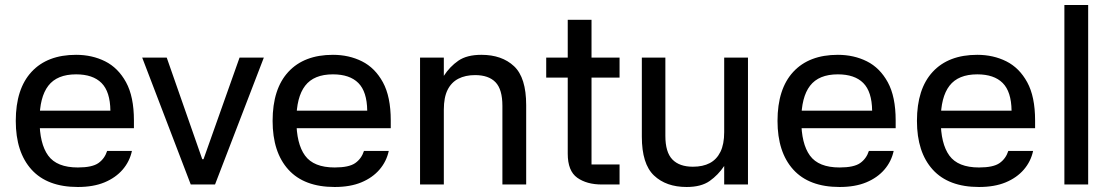

<svg xmlns="http://www.w3.org/2000/svg" viewBox="-20 -737 4442 767"><path d="M93 -295H421Q420 -371 385.5 -405.5Q351 -440 284 -440Q208 -440 173 -394.5Q138 -349 138 -257Q138 -163 172.5 -115.5Q207 -68 291 -68Q348 -68 373 -85.5Q398 -103 408 -134H507Q498 -92 470 -59.5Q442 -27 397.5 -8.5Q353 10 291 10Q169 10 106 -59.5Q43 -129 43 -254Q43 -382 106 -450Q169 -518 284 -518Q348 -518 400 -492Q452 -466 483.5 -408.5Q515 -351 515 -256V-225H92Z M839 0H742L548 -507H646L788 -101H793L937 -507H1034Z M1119 -295H1447Q1446 -371 1411.5 -405.5Q1377 -440 1310 -440Q1234 -440 1199 -394.5Q1164 -349 1164 -257Q1164 -163 1198.5 -115.5Q1233 -68 1317 -68Q1374 -68 1399 -85.5Q1424 -103 1434 -134H1533Q1524 -92 1496 -59.5Q1468 -27 1423.5 -8.5Q1379 10 1317 10Q1195 10 1132 -59.5Q1069 -129 1069 -254Q1069 -382 1132 -450Q1195 -518 1310 -518Q1374 -518 1426 -492Q1478 -466 1509.5 -408.5Q1541 -351 1541 -256V-225H1118Z M1753 0H1658V-507H1753V-434Q1777 -471 1811 -494.5Q1845 -518 1903 -518Q1985 -518 2033.5 -472.5Q2082 -427 2082 -317V0H1987V-314Q1987 -380 1959.5 -408.5Q1932 -437 1878 -437Q1839 -437 1811 -422.5Q1783 -408 1768 -378Q1753 -348 1753 -299Z M2455 -427H2343V-80H2455V0H2384Q2324 0 2286 -27Q2248 -54 2248 -123V-427H2162V-507H2248V-658H2343V-507H2455Z M2873 -507H2968V0H2873V-74Q2849 -38 2815 -14Q2781 10 2723 10Q2641 10 2592.5 -36Q2544 -82 2544 -191V-507H2638V-194Q2638 -129 2666 -100Q2694 -71 2748 -71Q2788 -71 2815.5 -85.5Q2843 -100 2858 -130.5Q2873 -161 2873 -209Z M3136 -295H3464Q3463 -371 3428.5 -405.5Q3394 -440 3327 -440Q3251 -440 3216 -394.5Q3181 -349 3181 -257Q3181 -163 3215.5 -115.5Q3250 -68 3334 -68Q3391 -68 3416 -85.5Q3441 -103 3451 -134H3550Q3541 -92 3513 -59.5Q3485 -27 3440.5 -8.5Q3396 10 3334 10Q3212 10 3149 -59.5Q3086 -129 3086 -254Q3086 -382 3149 -450Q3212 -518 3327 -518Q3391 -518 3443 -492Q3495 -466 3526.5 -408.5Q3558 -351 3558 -256V-225H3135Z M3693 -295H4021Q4020 -371 3985.5 -405.5Q3951 -440 3884 -440Q3808 -440 3773 -394.5Q3738 -349 3738 -257Q3738 -163 3772.5 -115.5Q3807 -68 3891 -68Q3948 -68 3973 -85.5Q3998 -103 4008 -134H4107Q4098 -92 4070 -59.5Q4042 -27 3997.5 -8.5Q3953 10 3891 10Q3769 10 3706 -59.5Q3643 -129 3643 -254Q3643 -382 3706 -450Q3769 -518 3884 -518Q3948 -518 4000 -492Q4052 -466 4083.5 -408.5Q4115 -351 4115 -256V-225H3692Z M4327 0H4232V-717H4327Z"/></svg>

Font: 42dot Sans Light Medium
Style: Regular
Weight: 500
Version: Version 1.000